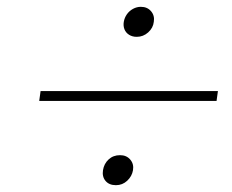

<svg xmlns="http://www.w3.org/2000/svg" viewBox="-20 -542 680 563"><path d="M332 -87Q351 -87 362 -74Q373 -61 370 -43Q367 -25 353 -12Q339 1 320 1Q300 1 289.5 -11.5Q279 -24 282 -43Q285 -62 298.5 -74.5Q312 -87 332 -87ZM615 -246H95L99 -275H619ZM343 -478Q345 -490 352 -500Q359 -510 370 -516Q381 -522 393 -522Q412 -522 423 -509Q434 -496 431 -478Q429 -460 414.5 -447Q400 -434 381 -434Q368 -434 358.5 -440Q349 -446 345 -456Q341 -466 343 -478Z"/></svg>

Font: Fivo Sans Thin
Style: Regular
Weight: 250
Foundry: Alexander Slobzheninov
Version: 1.0